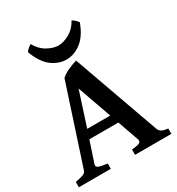

<svg xmlns="http://www.w3.org/2000/svg" viewBox="-200 -984 1027 1111"><g transform="rotate(-30 314.0 -428.5)"><path d="M191.4 -210 144.5 -68.8Q140.1 -53.7 156.7 -46.9Q173.3 -40 213.4 -35.6V0H0V-35.6Q33.2 -41.5 51 -47.9Q68.8 -54.2 73.7 -68.8L244.1 -589.4Q267.1 -609.4 297.1 -622.6Q327.1 -635.7 352.5 -643.1L557.6 -68.8Q562.5 -55.2 574.5 -47.4Q586.4 -39.6 618.2 -35.6V0H375.5V-35.6Q413.1 -38.1 426.8 -45.4Q440.4 -52.7 435.1 -68.8L385.3 -210ZM364.7 -268.6 284.2 -495.6 210.9 -268.6ZM482.4 -824.2Q453.1 -745.1 406.5 -710.2Q359.9 -675.3 310.1 -675.3Q256.8 -675.3 210.9 -710.2Q165 -745.1 135.7 -824.2Q141.6 -833 153.1 -843.3Q164.6 -853.5 172.9 -856.9Q196.8 -812.5 236.3 -790.8Q275.9 -769 308.1 -769Q342.8 -769 382.1 -790.5Q421.4 -812 445.8 -856.9Q454.1 -853.5 465.3 -843.3Q476.6 -833 482.4 -824.2Z"/></g></svg>

Font: Gentium Plus
Style: Bold
Weight: 700
Designer: Victor Gaultney, Annie Olsen, Iska Routamaa, Becca Hirsbrunner
Foundry: SIL International
Version: Version 6.101